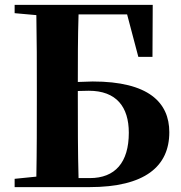

<svg xmlns="http://www.w3.org/2000/svg" viewBox="-20 -767 740 787"><path d="M547 -534H605L606 -747H40V-713L129 -705C131 -603 131 -502 131 -400V-364C131 -256 131 -148 129 -43L40 -34V0H346C574 0 674 -85 674 -225C674 -347 589 -433 360 -433L299 -431C299 -519 299 -613 302 -708H501ZM302 -37C299 -145 299 -255 299 -365V-394L344 -395C457 -395 508 -329 508 -223C508 -101 452 -37 348 -37Z"/></svg>

Font: Source Han Serif KR Heavy
Style: Regular
Weight: 900
Designer: Ryoko NISHIZUKA 西塚涼子 (kana & ideographs); Frank Grießhammer (Latin, Greek & Cyrillic); Wenlong ZHANG 张文龙 (bopomofo); San
Foundry: Adobe
Version: Version 2.001;hotconv 1.1.0;makeotfexe 2.6.0